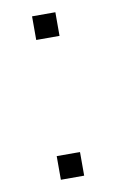

<svg xmlns="http://www.w3.org/2000/svg" viewBox="-64 -522 338 560"><g transform="rotate(-10 105.5 -242.0)"><path d="M71 -414V-484H140V-414ZM71 0V-70H140V0Z"/></g></svg>

Font: Nunito Sans 12pt ExtraLight 12pt ExtraLight
Style: Regular
Weight: 250
Version: Version 3.101;gftools[0.9.27]